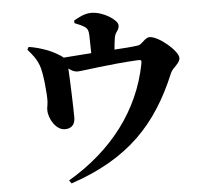

<svg xmlns="http://www.w3.org/2000/svg" viewBox="-59 -885 1118 1024"><g transform="rotate(-5 500.0 -372.5)"><path d="M373 -774C393 -766 411 -759 427 -748C443 -737 445 -723 446 -701L448 -607L299 -596C291 -604 279 -611 262 -621C222 -644 162 -663 118 -669L110 -655C136 -625 154 -604 169 -565C184 -527 195 -407 193 -371C192 -351 187 -335 188 -324C188 -279 225 -215 273 -215C307 -215 328 -234 328 -273C328 -319 323 -474 319 -536C336 -523 350 -516 367 -516C393 -516 535 -540 694 -548C710 -549 713 -545 709 -526C662 -283 508 -80 271 59L283 76C596 -29 753 -201 862 -463C874 -493 914 -511 914 -541C914 -578 814 -665 764 -665C740 -665 722 -629 700 -626C668 -621 620 -618 573 -615C575 -640 578 -664 581 -681C587 -712 606 -713 606 -743C606 -769 533 -821 466 -821C429 -821 397 -802 372 -788Z"/></g></svg>

Font: Source Han Serif KR Heavy
Style: Regular
Weight: 900
Designer: Ryoko NISHIZUKA 西塚涼子 (kana & ideographs); Frank Grießhammer (Latin, Greek & Cyrillic); Wenlong ZHANG 张文龙 (bopomofo); San
Foundry: Adobe
Version: Version 2.001;hotconv 1.1.0;makeotfexe 2.6.0